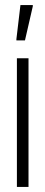

<svg xmlns="http://www.w3.org/2000/svg" viewBox="-20 -741 180 761"><path d="M47 0V-510H93V0ZM45 -581V-586L61 -721H110V-716L79 -581Z"/></svg>

Font: Saira UltraCondensed Light
Style: Regular
Weight: 300
Width: 1
Designer: Hector Gatti with collaboration of the Omnibus-Type team
Foundry: Omnibus-Type
Version: Version 1.101